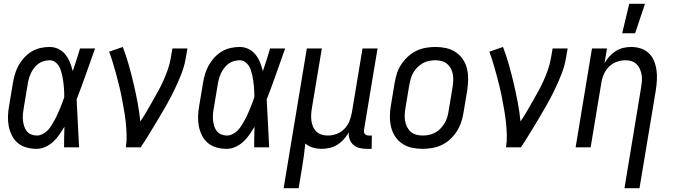

<svg xmlns="http://www.w3.org/2000/svg" viewBox="-20 -775 3540 1010"><path d="M173 8Q146 8 120 1Q94 -6 74.5 -22Q55 -38 43 -61.5Q31 -85 26 -111Q21 -137 22 -164.5Q23 -192 28 -219L48 -339Q52 -363 59 -386.5Q66 -410 78 -431.5Q90 -453 107.5 -472Q125 -491 146.5 -504Q168 -517 192.5 -522.5Q217 -528 240 -528Q266 -528 288 -517Q310 -506 324.5 -487.5Q339 -469 348 -446.5Q357 -424 363 -401Q373 -431 382.5 -460.5Q392 -490 401 -520H480Q456 -453 432.5 -386Q409 -319 383 -252Q387 -189 389.5 -126Q392 -63 396 0H317Q317 -27 317.5 -54Q318 -81 319 -108Q306 -87 292 -66.5Q278 -46 260 -29.5Q242 -13 219 -2.5Q196 8 173 8ZM174 -62Q189 -62 204.5 -70Q220 -78 231.5 -90Q243 -102 251.5 -116.5Q260 -131 268 -145Q276 -159 282.5 -174Q289 -189 295.5 -204Q302 -219 307.5 -234Q313 -249 318 -264Q318 -279 317.5 -293.5Q317 -308 315.5 -322.5Q314 -337 312 -351.5Q310 -366 307 -379.5Q304 -393 299.5 -406.5Q295 -420 287 -431.5Q279 -443 267.5 -450.5Q256 -458 241 -458Q226 -458 210 -453.5Q194 -449 181 -439Q168 -429 158 -415.5Q148 -402 141.5 -387.5Q135 -373 131 -358Q127 -343 125 -328L105 -208Q102 -192 100.5 -175.5Q99 -159 100.5 -143.5Q102 -128 106.5 -113Q111 -98 120 -86Q129 -74 143.5 -68Q158 -62 174 -62Z M642 0Q647 -33 646 -66Q645 -99 641.5 -131.5Q638 -164 632.5 -195.5Q627 -227 621 -258.5Q615 -290 607.5 -321Q600 -352 591.5 -383Q583 -414 574 -444Q565 -474 554 -503L626 -528Q644 -481 657.5 -433Q671 -385 682.5 -336Q694 -287 703.5 -237Q713 -187 718 -136Q736 -162 751.5 -189Q767 -216 782.5 -243Q798 -270 813 -297.5Q828 -325 840.5 -353Q853 -381 863 -410Q873 -439 878 -468L887 -520H966L957 -468Q950 -427 934 -386Q918 -345 899 -305.5Q880 -266 858.5 -227.5Q837 -189 814 -151Q791 -113 768 -75Q745 -37 720 0Z M1173 8Q1146 8 1120 1Q1094 -6 1074.5 -22Q1055 -38 1043 -61.5Q1031 -85 1026 -111Q1021 -137 1022 -164.5Q1023 -192 1028 -219L1048 -339Q1052 -363 1059 -386.5Q1066 -410 1078 -431.5Q1090 -453 1107.5 -472Q1125 -491 1146.5 -504Q1168 -517 1192.5 -522.5Q1217 -528 1240 -528Q1266 -528 1288 -517Q1310 -506 1324.5 -487.5Q1339 -469 1348 -446.5Q1357 -424 1363 -401Q1373 -431 1382.5 -460.5Q1392 -490 1401 -520H1480Q1456 -453 1432.5 -386Q1409 -319 1383 -252Q1387 -189 1389.5 -126Q1392 -63 1396 0H1317Q1317 -27 1317.5 -54Q1318 -81 1319 -108Q1306 -87 1292 -66.5Q1278 -46 1260 -29.5Q1242 -13 1219 -2.5Q1196 8 1173 8ZM1174 -62Q1189 -62 1204.5 -70Q1220 -78 1231.5 -90Q1243 -102 1251.5 -116.5Q1260 -131 1268 -145Q1276 -159 1282.5 -174Q1289 -189 1295.5 -204Q1302 -219 1307.5 -234Q1313 -249 1318 -264Q1318 -279 1317.5 -293.5Q1317 -308 1315.5 -322.5Q1314 -337 1312 -351.5Q1310 -366 1307 -379.5Q1304 -393 1299.5 -406.5Q1295 -420 1287 -431.5Q1279 -443 1267.5 -450.5Q1256 -458 1241 -458Q1226 -458 1210 -453.5Q1194 -449 1181 -439Q1168 -429 1158 -415.5Q1148 -402 1141.5 -387.5Q1135 -373 1131 -358Q1127 -343 1125 -328L1105 -208Q1102 -192 1100.5 -175.5Q1099 -159 1100.5 -143.5Q1102 -128 1106.5 -113Q1111 -98 1120 -86Q1129 -74 1143.5 -68Q1158 -62 1174 -62Z M1472 215 1594 -520H1673L1621 -208Q1618 -191 1617 -174Q1616 -157 1618 -140.5Q1620 -124 1626.5 -109Q1633 -94 1644.5 -83Q1656 -72 1671.5 -67Q1687 -62 1704 -62Q1727 -62 1750.5 -70.5Q1774 -79 1791.5 -97Q1809 -115 1818 -137.5Q1827 -160 1831 -183L1887 -520H1966L1895 -93Q1894 -86 1895 -80Q1896 -74 1899.5 -70Q1903 -66 1908.5 -64Q1914 -62 1921 -62H1936L1935 8H1909Q1889 8 1871 3.5Q1853 -1 1839.5 -12.5Q1826 -24 1819.5 -42Q1813 -60 1815 -79Q1804 -60 1789 -43Q1774 -26 1755 -14Q1736 -2 1714.5 3Q1693 8 1673 8Q1648 8 1626 1.5Q1604 -5 1586 -20Q1583 12 1578.5 44Q1574 76 1569 107L1551 215Z M2203 8Q2174 8 2146.5 2Q2119 -4 2096.5 -19Q2074 -34 2059 -56.5Q2044 -79 2037.5 -106Q2031 -133 2031 -161.5Q2031 -190 2036 -219L2056 -339Q2060 -364 2068 -389Q2076 -414 2091 -436.5Q2106 -459 2126 -477.5Q2146 -496 2170 -507.5Q2194 -519 2219.5 -523.5Q2245 -528 2270 -528Q2299 -528 2326.5 -522Q2354 -516 2376.5 -501Q2399 -486 2414.5 -463.5Q2430 -441 2436.5 -414Q2443 -387 2442.5 -358.5Q2442 -330 2438 -301L2418 -181Q2414 -156 2405.5 -131Q2397 -106 2382.5 -83.5Q2368 -61 2348 -42.5Q2328 -24 2304 -12.5Q2280 -1 2254 3.5Q2228 8 2203 8ZM2204 -62Q2220 -62 2237 -65.5Q2254 -69 2269.5 -77.5Q2285 -86 2297.5 -99Q2310 -112 2319 -127.5Q2328 -143 2333 -159.5Q2338 -176 2340 -192L2360 -312Q2363 -330 2364 -347.5Q2365 -365 2362.5 -381.5Q2360 -398 2352.5 -413Q2345 -428 2332.5 -438.5Q2320 -449 2304 -453.5Q2288 -458 2270 -458Q2254 -458 2236.5 -454.5Q2219 -451 2204 -442.5Q2189 -434 2176 -421Q2163 -408 2154 -392.5Q2145 -377 2140.5 -360.5Q2136 -344 2133 -328L2113 -208Q2110 -190 2109 -172.5Q2108 -155 2111 -138.5Q2114 -122 2121.5 -107Q2129 -92 2141 -81.5Q2153 -71 2169.5 -66.5Q2186 -62 2204 -62Z M2642 0Q2647 -33 2646 -66Q2645 -99 2641.5 -131.5Q2638 -164 2632.5 -195.5Q2627 -227 2621 -258.5Q2615 -290 2607.5 -321Q2600 -352 2591.5 -383Q2583 -414 2574 -444Q2565 -474 2554 -503L2626 -528Q2644 -481 2657.5 -433Q2671 -385 2682.5 -336Q2694 -287 2703.5 -237Q2713 -187 2718 -136Q2736 -162 2751.5 -189Q2767 -216 2782.5 -243Q2798 -270 2813 -297.5Q2828 -325 2840.5 -353Q2853 -381 2863 -410Q2873 -439 2878 -468L2887 -520H2966L2957 -468Q2950 -427 2934 -386Q2918 -345 2899 -305.5Q2880 -266 2858.5 -227.5Q2837 -189 2814 -151Q2791 -113 2768 -75Q2745 -37 2720 0Z M3265 215 3352 -312Q3355 -329 3356.5 -346Q3358 -363 3355.5 -379.5Q3353 -396 3346.5 -411Q3340 -426 3329 -437Q3318 -448 3302.5 -453Q3287 -458 3270 -458Q3247 -458 3223.5 -449.5Q3200 -441 3182.5 -423Q3165 -405 3155.5 -382.5Q3146 -360 3143 -337L3087 0H3008L3094 -520H3173L3160 -442Q3170 -461 3185 -477.5Q3200 -494 3218.5 -506Q3237 -518 3258.5 -523Q3280 -528 3300 -528Q3327 -528 3351 -520Q3375 -512 3393 -495Q3411 -478 3420.5 -454.5Q3430 -431 3433.5 -405.5Q3437 -380 3435.5 -353.5Q3434 -327 3430 -301L3344 215ZM3253 -600 3290 -755H3373L3321 -600Z"/></svg>

Font: Iosevka Term Oblique
Style: Regular
Weight: 400
Italic angle: -9°
Monospace: yes
Designer: Belleve Invis
Foundry: Belleve Invis
Version: Version 31.4.0